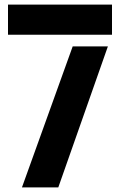

<svg xmlns="http://www.w3.org/2000/svg" viewBox="-20 -820 530 840"><path d="M15 -668V-800H470V-668ZM76 0 298 -617H452L235 0Z"/></svg>

Font: Big Shoulders Stencil Text Thin Black
Style: Regular
Weight: 900
Version: Version 2.001